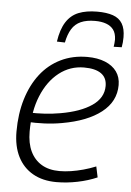

<svg xmlns="http://www.w3.org/2000/svg" viewBox="-54 -784 569 835"><g transform="rotate(5 231.0 -367.0)"><path d="M81 -281Q112 -280 146.5 -282Q181 -284 215 -290Q302 -305 351.5 -339Q401 -373 401 -425Q401 -461 375.5 -479Q350 -497 301 -497Q240 -497 192 -459.5Q144 -422 116.5 -355Q89 -288 89 -199Q89 -148 106 -112.5Q123 -77 155 -58Q187 -39 233 -39Q257 -39 283 -43Q309 -47 336.5 -54.5Q364 -62 391 -73L401 -26Q362 -9 315.5 0.5Q269 10 224 10Q164 10 121 -14.5Q78 -39 55 -84.5Q32 -130 32 -194Q32 -272 51.5 -336Q71 -400 107 -446.5Q143 -493 195 -518.5Q247 -544 311 -544Q356 -544 389 -530.5Q422 -517 439.5 -492.5Q457 -468 457 -434Q457 -362 396 -314.5Q335 -267 226 -248Q187 -241 148 -239.5Q109 -238 76 -240ZM337 -744Q378 -744 405.5 -734.5Q433 -725 446.5 -702.5Q460 -680 460 -643Q460 -632 459 -620.5Q458 -609 456 -599L421 -598Q422 -606 423 -613.5Q424 -621 424 -630Q423 -657 411.5 -672.5Q400 -688 379.5 -695.5Q359 -703 331 -703Q294 -703 269 -692Q244 -681 229.5 -657.5Q215 -634 208 -598L173 -599Q181 -653 201.5 -685Q222 -717 255.5 -730.5Q289 -744 337 -744Z"/></g></svg>

Font: Georama Light
Style: Italic
Weight: 300
Italic angle: -9°
Designer: Jean-Baptiste Levee
Foundry: Production Type
Version: Version 1.001